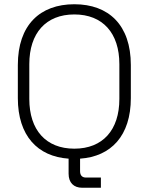

<svg xmlns="http://www.w3.org/2000/svg" viewBox="-20 -734 700 904"><path d="M330 -714C168 -714 64 -616 64 -428V-272C64 -95 157 3 303 13V84C303 126 327 150 367 150H455V102H385C367 102 357 92 357 72V13C503 3 596 -95 596 -272V-428C596 -616 492 -714 330 -714ZM542 -268C542 -122 464 -34 330 -34C196 -34 118 -122 118 -268V-432C118 -578 196 -666 330 -666C464 -666 542 -578 542 -432Z"/></svg>

Font: Space Text Light
Style: Regular
Weight: 300
Designer: Florian Karsten (Space Text), Colophon Foundry (Space Mono)
Foundry: Florian Karsten
Version: Version 1.003;PS 001.003;hotconv 1.0.88;makeotf.lib2.5.64775